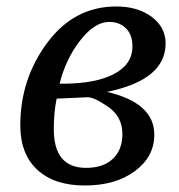

<svg xmlns="http://www.w3.org/2000/svg" viewBox="-20 -566 556 596"><path d="M312 -280.8Q459 -246.6 459 -147.9Q459 -79.6 398.9 -34.9Q338.9 9.8 243.2 9.8Q148.4 9.8 95.7 -39.1Q43 -87.9 43 -176.8Q43 -320.8 126.7 -433.3Q210.4 -545.9 340.8 -545.9Q407.7 -545.9 450.9 -513.7Q494.1 -481.4 494.1 -431.2Q494.1 -317.9 312 -280.8ZM165 -306.2H174.8Q276.4 -306.2 333.7 -336.2Q391.1 -366.2 391.1 -421.9Q391.1 -458.5 370.8 -478.3Q350.6 -498 318.8 -498Q273.9 -498 229 -440.4Q184.1 -382.8 165 -306.2ZM155.8 -259.8Q147 -216.8 147 -165Q147 -44.9 247.1 -44.9Q300.3 -44.9 330.1 -72.8Q359.9 -100.6 359.9 -149.9Q359.9 -203.6 316.4 -233.9Q272.9 -264.2 252 -264.2Z"/></svg>

Font: Droid Serif
Style: Italic
Weight: 400
Italic angle: -12°
Designer: Monotype Design team
Foundry: Monotype Imaging Inc.
Version: Version 1.03